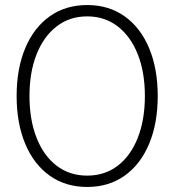

<svg xmlns="http://www.w3.org/2000/svg" viewBox="-20 -730 690 762"><path d="M326 12Q240 12 177 -33Q114 -78 80 -159.5Q46 -241 46 -349Q46 -457 80 -538.5Q114 -620 177 -665Q240 -710 326 -710Q412 -710 475 -665Q538 -620 572 -538.5Q606 -457 606 -349Q606 -241 572 -159.5Q538 -78 475 -33Q412 12 326 12ZM326 -33Q396 -33 447.5 -72.5Q499 -112 527 -183.5Q555 -255 555 -349Q555 -443 527 -514Q499 -585 447.5 -625Q396 -665 326 -665Q256 -665 204.5 -625Q153 -585 125 -514Q97 -443 97 -349Q97 -255 125 -183.5Q153 -112 204.5 -72.5Q256 -33 326 -33Z"/></svg>

Font: Azeret Mono Thin Thin
Style: Regular
Weight: 250
Version: Version 1.002